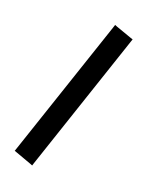

<svg xmlns="http://www.w3.org/2000/svg" viewBox="-92 -425 561 700"><g transform="rotate(15 188.5 -74.5)"><path d="M264.6 -356.9 322.3 -330.6 331.1 -326.7 327.1 -317.9 100.1 202.6 96.2 211.9 87.4 207.5 29.8 180.7 21 176.8 24.9 168 252 -352.1 255.9 -361.3Z"/></g></svg>

Font: Samim Medium FD
Style: Medium-FD
Weight: 500
Foundry: DejaVu fonts team - Redesigned by Saber Rastikerdar
Version: Version 4.0.5